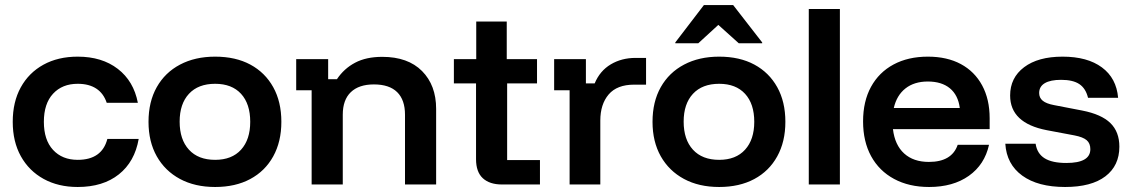

<svg xmlns="http://www.w3.org/2000/svg" viewBox="-20 -736 4511 766"><path d="M290 10Q212.5 10 154.2 -22.1Q95.8 -54.2 63.3 -112.5Q30.8 -170.8 30.8 -250Q30.8 -329.2 62.9 -387.5Q95 -445.8 153.3 -477.9Q211.7 -510 290 -510Q386.7 -510 450 -461.2Q513.3 -412.5 530 -325.8H405.8Q393.3 -363.3 364.2 -382.5Q335 -401.7 290 -401.7Q228.3 -401.7 191.7 -362.1Q155 -322.5 155 -250Q155 -177.5 191.7 -137.9Q228.3 -98.3 290 -98.3Q386.7 -98.3 408.3 -181.7H533.3Q517.5 -90.8 454.2 -40.4Q390.8 10 290 10Z M838.3 10Q757.5 10 697.9 -22.1Q638.3 -54.2 605.4 -112.5Q572.5 -170.8 572.5 -250Q572.5 -330 605.4 -388.3Q638.3 -446.7 698.3 -478.3Q758.3 -510 838.3 -510Q920 -510 978.8 -478.3Q1037.5 -446.7 1070 -388.3Q1102.5 -330 1102.5 -250Q1102.5 -170.8 1070 -112.1Q1037.5 -53.3 978.3 -21.7Q919.2 10 838.3 10ZM838.3 -98.3Q905 -98.3 941.7 -138.8Q978.3 -179.2 978.3 -250Q978.3 -321.7 941.7 -361.7Q905 -401.7 838.3 -401.7Q770.8 -401.7 733.8 -361.7Q696.7 -321.7 696.7 -250.8Q696.7 -179.2 733.8 -138.8Q770.8 -98.3 838.3 -98.3Z M1223.3 0V-375.8H1161.7V-500H1289.2V-420H1324.2Q1352.5 -462.5 1396.7 -485.8Q1440.8 -509.2 1505 -509.2Q1607.5 -509.2 1663.8 -452.5Q1720 -395.8 1720 -301.7V0H1595.8V-278.3Q1595.8 -337.5 1564.6 -368.3Q1533.3 -399.2 1471.7 -399.2Q1411.7 -399.2 1379.6 -368.3Q1347.5 -337.5 1347.5 -278.3V0Z M1982.5 0Q1933.3 0 1906.2 -25Q1879.2 -50 1879.2 -100.8V-403.3H1790.8V-500H1880V-650H2001.7V-500H2122.5V-403.3H2003.3V-97.5H2134.2V0Z M2252.5 0V-375.8H2190.8V-500H2317.5V-403.3H2352.5Q2373.3 -453.3 2416.7 -479.2Q2460 -505 2515.8 -505H2557.5V-398.3H2510Q2441.7 -398.3 2408.3 -359.2Q2375 -320 2375 -255V0Z M2849.2 10Q2768.3 10 2708.8 -22.1Q2649.2 -54.2 2616.2 -112.5Q2583.3 -170.8 2583.3 -250Q2583.3 -330 2616.2 -388.3Q2649.2 -446.7 2709.2 -478.3Q2769.2 -510 2849.2 -510Q2930.8 -510 2989.6 -478.3Q3048.3 -446.7 3080.8 -388.3Q3113.3 -330 3113.3 -250Q3113.3 -170.8 3080.8 -112.1Q3048.3 -53.3 2989.2 -21.7Q2930 10 2849.2 10ZM2849.2 -98.3Q2915.8 -98.3 2952.5 -138.8Q2989.2 -179.2 2989.2 -250Q2989.2 -321.7 2952.5 -361.7Q2915.8 -401.7 2849.2 -401.7Q2781.7 -401.7 2744.6 -361.7Q2707.5 -321.7 2707.5 -250.8Q2707.5 -179.2 2744.6 -138.8Q2781.7 -98.3 2849.2 -98.3ZM2674.2 -563.3V-566.7L2788.3 -715.8H2905L3020.8 -566.7V-563.3H2927.5L2845.8 -636.7L2765.8 -563.3Z M3206.7 0V-700H3330.8V0Z M3686.7 10Q3606.7 10 3547.1 -22.1Q3487.5 -54.2 3455.4 -112.9Q3423.3 -171.7 3423.3 -251.7Q3423.3 -331.7 3455 -389.6Q3486.7 -447.5 3545 -478.8Q3603.3 -510 3681.7 -510Q3758.3 -510 3813.3 -480.4Q3868.3 -450.8 3898.3 -395.4Q3928.3 -340 3928.3 -264.2V-220.8H3542.5Q3550 -157.5 3587.1 -123.8Q3624.2 -90 3685.8 -90Q3731.7 -90 3760.4 -107.1Q3789.2 -124.2 3800.8 -158.3H3925.8Q3908.3 -79.2 3845.4 -34.6Q3782.5 10 3686.7 10ZM3545.8 -305H3809.2Q3802.5 -356.7 3769.6 -383.8Q3736.7 -410.8 3681.7 -410.8Q3627.5 -410.8 3592.5 -383.3Q3557.5 -355.8 3545.8 -305Z M4229.2 10Q4120.8 10 4058.3 -35.4Q3995.8 -80.8 3990.8 -162.5H4111.7Q4117.5 -123.3 4147.5 -104.6Q4177.5 -85.8 4234.2 -85.8Q4330 -85.8 4330 -140.8Q4330 -164.2 4315.4 -176.7Q4300.8 -189.2 4266.7 -195.8L4155.8 -216.7Q4010 -245 4010 -355Q4010 -425.8 4065.8 -467.9Q4121.7 -510 4219.2 -510Q4318.3 -510 4376.2 -467.1Q4434.2 -424.2 4440.8 -345.8H4320.8Q4311.7 -383.3 4286.2 -400.4Q4260.8 -417.5 4213.3 -417.5Q4170.8 -417.5 4148.3 -404.2Q4125.8 -390.8 4125.8 -365Q4125.8 -345.8 4140 -334.2Q4154.2 -322.5 4185 -316.7L4297.5 -295Q4374.2 -280 4410 -245Q4445.8 -210 4445.8 -150.8Q4445.8 -75 4390 -32.5Q4334.2 10 4229.2 10Z"/></svg>

Font: Funnel Display SemiBold
Style: Regular
Weight: 600
Designer: NORD ID, Kristian Moeller
Foundry: Dicotype
Version: Version 1.000